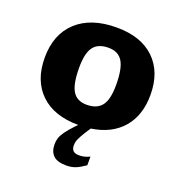

<svg xmlns="http://www.w3.org/2000/svg" viewBox="-136 -649 940 998"><g transform="rotate(20 334.0 -150.0)"><path d="M374 38Q354 70.5 347.2 87Q340.5 103.5 340.5 120.5Q340.5 160 382 160Q397.5 160 409.8 157.5Q422 155 442 146V194Q410 216 388.2 224.2Q366.5 232.5 339 232.5Q288.5 232.5 266.5 210.5Q244.5 188.5 244.5 149.5Q244.5 132 249.5 115.2Q254.5 98.5 270 76.8Q285.5 55 315.5 23.5L325.5 13Q191.5 13 117 -58.5Q42.5 -130 42.5 -257Q42.5 -386 121.5 -458.8Q200.5 -531.5 342 -531.5Q476.5 -531.5 551 -460Q625.5 -388.5 625.5 -261.5Q625.5 -148.5 565 -78.2Q504.5 -8 393.5 8.5ZM330.5 -100.5Q387.5 -100.5 413.8 -134.8Q440 -169 440 -249Q440 -339 416 -378.5Q392 -418 337.5 -418Q280.5 -418 254.5 -383.8Q228.5 -349.5 228.5 -269.5Q228.5 -179.5 252.2 -140Q276 -100.5 330.5 -100.5Z"/></g></svg>

Font: Newsreader Caption
Style: Bold
Weight: 700
Designer: Hugues Gentile
Foundry: Production Type
Version: Version 1.001